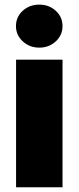

<svg xmlns="http://www.w3.org/2000/svg" viewBox="-20 -791 332 811"><path d="M47.9 0V-539.1H244.1V0ZM146 -589.8Q104.5 -589.8 75.9 -616.5Q47.4 -643.1 47.4 -680.7Q47.4 -719.2 75.9 -745.4Q104.5 -771.5 146 -771.5Q187 -771.5 215.6 -745.4Q244.1 -719.2 244.1 -680.7Q244.1 -642.6 215.6 -616.2Q187 -589.8 146 -589.8Z"/></svg>

Font: Inter 18pt Black
Style: Regular
Weight: 900
Designer: Rasmus Andersson
Foundry: rsms
Version: Version 4.001;git-66647c0bb